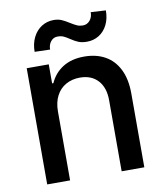

<svg xmlns="http://www.w3.org/2000/svg" viewBox="-82 -796 734 863"><g transform="rotate(-10 285.0 -364.5)"><path d="M168 0H63.5V-530.3H164.1V-443.4H169.9Q189.5 -487.3 229 -512.2Q268.6 -537.1 326.2 -537.1Q381.3 -537.1 421.9 -514.4Q462.4 -491.7 484.6 -446.8Q506.8 -401.9 506.8 -336.9V0H403.3V-324.2Q403.3 -381.8 373.5 -414.6Q343.8 -447.3 291 -447.3Q255.4 -447.3 227.3 -431.6Q199.2 -416 183.6 -386Q168 -356 168 -314.5ZM219.7 -722.7Q240.2 -722.7 255.6 -716.1Q271 -709.5 290 -697.3Q308.1 -686 319.8 -680.9Q331.5 -675.8 345.7 -675.8Q365.2 -675.8 377.9 -690.7Q390.6 -705.6 390.6 -728.5L459 -724.6Q459 -687 444.8 -658.9Q430.7 -630.9 406.2 -615.7Q381.8 -600.6 351.6 -600.6Q328.1 -600.6 312.3 -607.2Q296.4 -613.8 278.3 -626Q263.2 -636.2 251.7 -641.4Q240.2 -646.5 224.6 -646.5Q205.6 -646.5 193.6 -631.6Q181.6 -616.7 181.6 -594.7L111.3 -596.7Q111.3 -633.8 125.7 -662.6Q140.1 -691.4 164.8 -707Q189.5 -722.7 219.7 -722.7Z"/></g></svg>

Font: WEMIX Pretendard Medium
Style: Regular
Weight: 500
Designer: Base glyphs from Inter by Rasmus Andersson; Hangeul glyphs from Noto Sans CJK(Source Han Sans) by Jang Soo-young and Kan
Foundry: Kil Hyung-jin
Version: Version 1.000